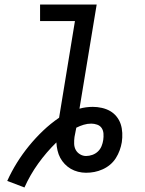

<svg xmlns="http://www.w3.org/2000/svg" viewBox="-20 -755 640 848"><path d="M88 73 12 44Q31 2 55 -36.5Q79 -75 108 -110.5Q137 -146 170 -177.5Q203 -209 241 -235L311 -662H157V-735H407L331 -275Q345 -279 360 -281Q375 -283 390 -283Q410 -283 430 -278.5Q450 -274 466.5 -264.5Q483 -255 495 -240Q507 -225 513 -207Q519 -189 520 -168Q521 -147 518 -127Q515 -109 508.5 -91Q502 -73 491.5 -56.5Q481 -40 466 -27.5Q451 -15 433 -7Q415 1 397 4.5Q379 8 360 8Q342 8 324.5 3.5Q307 -1 292.5 -9.5Q278 -18 266 -30.5Q254 -43 246 -58Q238 -73 234 -90.5Q230 -108 229 -126Q185 -83 149 -33Q113 17 88 73ZM360 -66Q374 -66 388 -71Q402 -76 412.5 -86Q423 -96 428.5 -109.5Q434 -123 436 -137Q436 -137 436 -137Q436 -137 436 -137Q436 -137 436 -137Q436 -137 436 -137Q438 -151 437 -165Q436 -179 429 -189.5Q422 -200 409 -204.5Q396 -209 383 -209Q366 -209 349.5 -204Q333 -199 317 -191Q315 -181 313 -170.5Q311 -160 309 -150Q307 -135 307.5 -120Q308 -105 314.5 -93Q321 -81 333.5 -73.5Q346 -66 360 -66Z"/></svg>

Font: Iosevka Curly Slab Extended
Style: Italic
Weight: 400
Width: 7
Italic angle: -9°
Monospace: yes
Designer: Belleve Invis
Foundry: Belleve Invis
Version: Version 11.1.0; ttfautohint (v1.8.3)